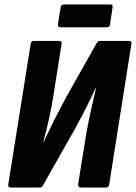

<svg xmlns="http://www.w3.org/2000/svg" viewBox="-20 -838 608 858"><path d="M29 0Q14 0 17 -14L117 -641Q119 -655 131 -655H243Q258 -655 255 -641L221 -425Q213 -372 201 -316.5Q189 -261 174 -205H176Q199 -255 224.5 -305.5Q250 -356 276 -404L410 -642Q413 -648 416.5 -651.5Q420 -655 427 -655H555Q570 -655 567 -641L468 -14Q466 0 454 0H342Q328 0 329 -14L363 -225Q371 -275 383.5 -332Q396 -389 409 -444H407Q386 -398 362.5 -352Q339 -306 316 -264L174 -13Q172 -8 168 -4Q164 0 157 0ZM251 -716Q237 -716 239 -730L251 -805Q253 -818 266 -818H473Q485 -818 483 -805L472 -730Q471 -716 456 -716Z"/></svg>

Font: Sofia Sans Condensed Black
Style: Italic
Weight: 900
Italic angle: -9°
Version: Version 4.100